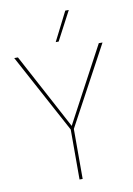

<svg xmlns="http://www.w3.org/2000/svg" viewBox="-93 -910 671 968"><g transform="rotate(-10 242.0 -425.5)"><path d="M468 -660 250 -256V0H234V-256L16 -660H35L156 -434L242 -273L328 -434L449 -660ZM311 -851H329L251 -703H236Z"/></g></svg>

Font: Kantumruy Pro Thin
Style: Regular
Weight: 250
Version: Version 1.002